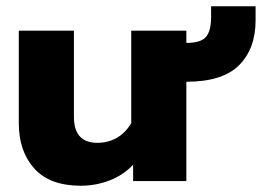

<svg xmlns="http://www.w3.org/2000/svg" viewBox="-20 -578 841 613"><path d="M40 -185V-480H216V-205Q216 -122 291 -122Q325 -122 353 -138Q381 -154 399 -185V-480H575V-441Q621 -441 637.5 -460Q654 -479 654 -524V-558H796V-513Q796 -423 743.5 -370Q691 -317 575 -317V0H405V-52Q374 -19 330 -2Q286 15 238 15Q139 15 89.5 -40Q40 -95 40 -185Z"/></svg>

Font: Prompt
Style: Bold
Weight: 700
Designer: Katatrad Team
Foundry: CadsonDemak
Version: Version 1.000